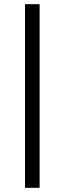

<svg xmlns="http://www.w3.org/2000/svg" viewBox="-20 -693 310 921"><path d="M100 208V-673H170V208Z"/></svg>

Font: Mate SC
Style: Regular
Weight: 400
Designer: Eduardo Rodriguez Tunni
Foundry: Eduardo Rodriguez Tunni
Version: Version 1.003; ttfautohint (v1.8.4.7-5d5b);gftools[0.9.24]